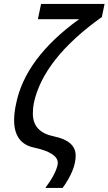

<svg xmlns="http://www.w3.org/2000/svg" viewBox="-20 -747 548 970"><path d="M296.4 202.6H209Q260.3 134.3 271 85.9Q272 81.1 272 76.2Q272 24.4 151.4 -1.5Q51.3 -22.9 51.3 -140.1Q51.3 -175.3 60.5 -219.2Q105.5 -452.1 379.4 -649.9H171.4L187.5 -727.1H508.3L494.6 -661.1Q198.7 -450.2 150.9 -226.1Q146 -202.6 146 -172.9Q146 -79.6 252 -58.1Q362.3 -35.6 362.3 39.1Q362.3 110.8 296.4 202.6Z"/></svg>

Font: Cadman
Style: Italic
Weight: 400
Italic angle: -12°
Designer: Paul James MIller
Foundry: High-Logic / Made with FontCreator
Version: Version 2.114;March 28, 2021;FontCreator 13.0.0.2683 64-bit